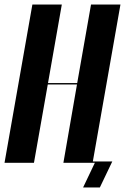

<svg xmlns="http://www.w3.org/2000/svg" viewBox="-36 -719 558 848"><path d="M237 -699 176 -352H305L366 -699H496L373 0H244L304 -346H175L114 0H-16L107 -699ZM331 109 383 0H371L372 -6H460L405 109Z"/></svg>

Font: Moniqa Black Ita Display
Style: Italic
Weight: 900
Italic angle: -10°
Designer: Rajesh Rajput
Foundry: Rajesh Rajput
Version: Version 1.000